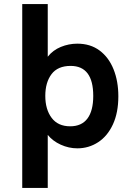

<svg xmlns="http://www.w3.org/2000/svg" viewBox="-20 -717 651 941"><path d="M89 -697H214V-439Q239 -471 278 -487Q317 -503 359 -503Q423 -503 468 -469.5Q513 -436 536.5 -377.5Q560 -319 560 -245Q560 -165 533.5 -107.5Q507 -50 461 -20Q415 10 359 10Q317 10 277.5 -8Q238 -26 214 -56V204H89ZM437 -247Q437 -394 326 -394Q263 -394 232.5 -353.5Q202 -313 202 -247Q202 -181 233 -139.5Q264 -98 324 -98Q380 -98 408.5 -136Q437 -174 437 -247Z"/></svg>

Font: Hanken Grotesk
Style: Bold
Weight: 700
Designer: Alfredo Marco Pradil
Foundry: Hanken Design Co.
Version: Version 3.014